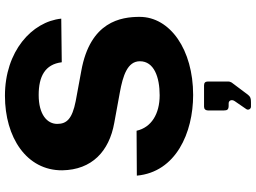

<svg xmlns="http://www.w3.org/2000/svg" viewBox="-146 -626 1010 757"><g transform="rotate(-90 358.5 -247.0)"><path d="M363 10C542 10 671 -81 671 -201C671 -274 653 -396 458 -431L339 -453C268 -467 249 -489 249 -526C249 -565 285 -599 363 -599C436 -599 484 -574 492 -508L664 -510C652 -626 535 -732 360 -732C196 -732 65 -647 66 -506C68 -389 141 -321 253 -301L373 -279C439 -267 496 -249 496 -200C496 -144 433 -122 362 -122C288 -122 235 -155 222 -213L45 -212C59 -58 214 10 363 10ZM317 238H334C350 238 356 236 364 226L412 162C413 159 416 155 416 150V67C416 58 411 53 401 53H317C308 53 302 58 302 70V131C302 145 306 150 321 150H330C342 150 347 163 338 175L307 220C302 228 308 238 317 238Z"/></g></svg>

Font: United Sans ExtraBold
Style: Regular
Weight: 800
Designer: Pablo Impallari, Rodrigo Fuenzalida (Modified by Dan O. Williams)
Version: Version 1.000;PS 001.000;hotconv 1.0.88;makeotf.lib2.5.64775